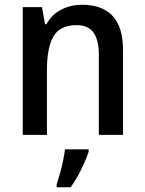

<svg xmlns="http://www.w3.org/2000/svg" viewBox="-20 -569 611 810"><path d="M326 -549Q410 -549 454.5 -502.5Q499 -456 499 -356V0H397V-338Q397 -400 374.5 -431.5Q352 -463 303 -463Q233 -463 205.5 -415.5Q178 -368 178 -273V0H76V-539H157L170 -467H176Q199 -509 239.5 -529Q280 -549 326 -549ZM354 71Q344 102 323 145Q302 188 278 221H219V209Q225 191 232.5 164.5Q240 138 246 110Q252 82 254 61H354Z"/></svg>

Font: Noto Sans Gurmukhi UI SemiCondensed Medium
Style: Regular
Weight: 500
Width: 4
Designer: Jelle Bosma - Monotype Design Team
Foundry: Monotype Imaging Inc.
Version: Version 2.004; ttfautohint (v1.8.4.7-5d5b)